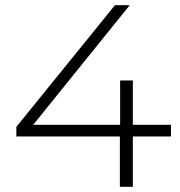

<svg xmlns="http://www.w3.org/2000/svg" viewBox="-20 -720 694 740"><path d="M442 0V-194H43V-231L423 -700H480L108 -239H443V-410H492V-239H639V-194H492V0Z"/></svg>

Font: Montserrat Z Light
Style: Regular
Weight: 300
Designer: Julieta Ulanovsky
Foundry: Julieta Ulanovsky
Version: Version 8.000